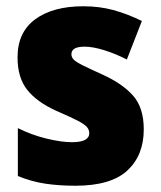

<svg xmlns="http://www.w3.org/2000/svg" viewBox="-20 -676 513 613"><path d="M439 -263Q439 -180 386.5 -131.5Q334 -83 221 -83Q169 -83 125 -89.5Q81 -96 37 -114V-267Q81 -245 128.5 -233.5Q176 -222 210 -222Q265 -222 265 -251Q265 -262 257 -271Q249 -280 226.5 -291.5Q204 -303 160 -322Q98 -350 67 -389Q36 -428 36 -493Q36 -573 92.5 -614.5Q149 -656 246 -656Q297 -656 341.5 -644Q386 -632 433 -609L385 -486Q350 -504 313.5 -515.5Q277 -527 250 -527Q208 -527 208 -503Q208 -493 215.5 -485.5Q223 -478 244 -467.5Q265 -457 307 -438Q371 -409 405 -370.5Q439 -332 439 -263Z"/></svg>

Font: Noto Sans Telugu UI SemiCondensed Black
Style: Regular
Weight: 900
Width: 4
Designer: Jelle Bosma - Monotype Design Team
Foundry: Monotype Imaging Inc.
Version: Version 2.005; ttfautohint (v1.8.4.7-5d5b)